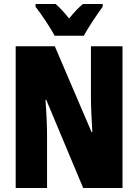

<svg xmlns="http://www.w3.org/2000/svg" viewBox="-20 -947 696 967"><path d="M255 -767H402C423 -806 469 -875 497 -913V-927H398C378 -911 355 -887 328 -854C302 -886 280 -910 260 -927H159V-913C185 -880 238 -802 255 -767ZM597 0V-714H438V-455C438 -412 441 -354 445 -282H441L256 -714H59V0H217V-263C217 -304 215 -365 209 -444H213L399 0Z"/></svg>

Font: Noto Sans Ethiopic ExtraCondensed Black
Style: Regular
Weight: 900
Width: 2
Designer: Monotype Design Team
Foundry: Monotype Imaging Inc.
Version: Version 2.102